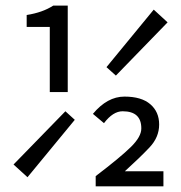

<svg xmlns="http://www.w3.org/2000/svg" viewBox="-20 -658 640 678"><path d="M479 -204.1Q479.5 -265.1 413.1 -265.1Q378.9 -265.1 347.2 -223.1L308.1 -255.9Q358.9 -316.9 419.4 -316.9Q479.5 -316.9 510.7 -290Q542 -263.2 542 -218.3Q542 -173.3 507.8 -137.2Q473.6 -101.1 420.9 -53.2H557.1V0H317.9V-36.1Q405.8 -103 442.4 -139.2Q479 -175.3 479 -204.1ZM522.9 -624 571.8 -579.1 389.2 -391.1 356 -420.9ZM77.1 -32.2 27.8 -77.1 210.9 -265.1 244.1 -234.9ZM155.8 -333V-563H74.2V-605Q130.4 -613.8 168 -638.2H219.2V-333Z"/></svg>

Font: SourceCodePro-Regular
Style: Regular
Weight: 400
Monospace: yes
Designer: Paul D. Hunt
Foundry: Adobe Systems Incorporated
Version: Version 1.009;PS 1.000;hotconv 1.0.70;makeotf.lib2.5.5900